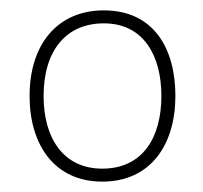

<svg xmlns="http://www.w3.org/2000/svg" viewBox="-20 -745 392 370"><path d="M318 -560C318 -652 276 -725 180 -725C92 -725 37 -661 37 -560C37 -466 85 -395 177 -395C271 -395 318 -467 318 -560ZM64 -560C64 -647 107 -700 180 -700C258 -700 291 -636 291 -560C291 -480 255 -420 177 -420C102 -420 64 -479 64 -560Z"/></svg>

Font: Noto Sans Gurmukhi Thin
Style: Regular
Weight: 100
Designer: Jelle Bosma - Monotype Design Team
Foundry: Monotype Imaging Inc.
Version: Version 2.004